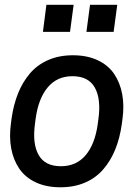

<svg xmlns="http://www.w3.org/2000/svg" viewBox="-20 -774 588 806"><path d="M289.1 -753.9 273.9 -640.1H160.2L174.8 -753.9ZM472.2 -753.9 457 -640.1H342.8L357.9 -753.9ZM235.8 -76.2Q300.3 -76.2 339.4 -122.3Q378.4 -168.5 390.1 -252L393.1 -273.9Q404.8 -358.9 377.9 -406.5Q351.1 -454.1 284.2 -454.1Q219.7 -454.1 180.7 -407.7Q141.6 -361.3 129.9 -277.8L127 -255.9Q115.2 -170.9 142.1 -123.5Q168.9 -76.2 235.8 -76.2ZM286.1 -542Q345.7 -542 389.9 -521.2Q434.1 -500.5 459 -463.9Q483.9 -427.2 492.9 -379.2Q502 -331.1 494.1 -273.9L491.2 -252Q482.9 -193.8 463.9 -146.7Q444.8 -99.6 413.8 -63.5Q382.8 -27.3 337.2 -7.6Q291.5 12.2 233.9 12.2Q174.3 12.2 130.1 -8.5Q85.9 -29.3 61 -65.9Q36.1 -102.5 27.1 -150.6Q18.1 -198.7 25.9 -255.9L28.8 -277.8Q37.1 -335.9 56.2 -383.1Q75.2 -430.2 106.2 -466.3Q137.2 -502.4 182.9 -522.2Q228.5 -542 286.1 -542Z"/></svg>

Font: Cooper Hewitt
Style: Medium Italic
Weight: 708
Designer: Village Type and Design LLC
Foundry: Cooper Hewitt Smithsonian Design Museum
Version: 1.000